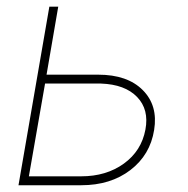

<svg xmlns="http://www.w3.org/2000/svg" viewBox="-20 -548 557 568"><path d="M117.7 -327.1H270.5Q356.9 -327.1 402.3 -281.5Q447.8 -235.8 436 -163.6Q424.3 -89.8 365.7 -44.9Q307.1 0 220.2 0H34.7L126 -528.3H152.3ZM113.3 -300.8 65.4 -26.4H220.2Q294.4 -26.4 346.4 -64Q398.4 -101.6 410.2 -164.6Q421.4 -224.1 385.5 -261.2Q349.6 -298.3 278.8 -300.8Z"/></svg>

Font: Roboto Thin
Style: Italic
Weight: 250
Italic angle: -12°
Designer: Google
Version: Version 2.134; 2016